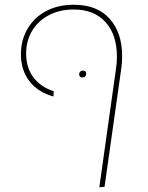

<svg xmlns="http://www.w3.org/2000/svg" viewBox="-20 -591 624 808"><path d="M468 -301Q472 -325 472 -353Q472 -445 424 -498Q376 -551 290 -551Q231 -551 185.5 -527Q140 -503 115 -461Q90 -419 90 -366Q90 -306 120.5 -265.5Q151 -225 206 -207L205 -185Q141 -202 104.5 -248.5Q68 -295 68 -363Q68 -420 94.5 -467.5Q121 -515 171.5 -543Q222 -571 291 -571Q389 -571 441.5 -512Q494 -453 494 -355Q494 -325 490 -300L420 195L398 197ZM343 -280Q343 -287 339 -290.5Q335 -294 329 -294Q322 -294 317.5 -289.5Q313 -285 313 -278Q313 -272 317 -268.5Q321 -265 327 -265Q334 -265 338.5 -269.5Q343 -274 343 -280Z"/></svg>

Font: FiraGO Thin
Style: Italic
Weight: 100
Italic angle: -8°
Designer: bBox Type GmbH
Foundry: bBox Type GmbH
Version: Version 1.001